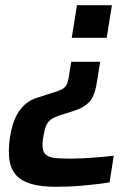

<svg xmlns="http://www.w3.org/2000/svg" viewBox="-20 -530 488 736"><path d="M255 -385 275 -510H409L389 -385ZM194 186Q137 186 99.5 175Q62 164 41.5 141Q21 118 16 82.5Q11 47 18 -2Q28 -67 53 -103.5Q78 -140 118 -154L162 -168Q188 -176 203.5 -181.5Q219 -187 227 -194.5Q235 -202 239 -214.5Q243 -227 246 -249L253 -293H364L352 -219Q344 -163 323.5 -140.5Q303 -118 269 -107L232 -95Q208 -88 192.5 -81.5Q177 -75 168 -65.5Q159 -56 154 -40.5Q149 -25 145 1Q141 29 145 44.5Q149 60 162.5 67.5Q176 75 199.5 76.5Q223 78 258 78Q273 78 293 77Q313 76 334.5 74.5Q356 73 377 71Q398 69 416 67L400 169Q377 173 350.5 176Q324 179 296.5 181.5Q269 184 243 185Q217 186 194 186Z"/></svg>

Font: Azeri Sans SemiBold
Style: Italic
Weight: 600
Designer: Hector Gatti & Omnibus-Type (original fonts) / Cristiano Sobral (main changes and remastering)
Foundry: Omnibus-Type
Version: Version 0.07;August 21, 2020;FontCreator 13.0.0.2681 64-bit;